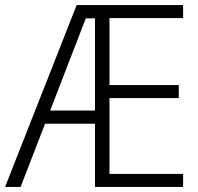

<svg xmlns="http://www.w3.org/2000/svg" viewBox="-21 -734 779 754"><path d="M698 0V-51H409V-349H681V-400H409V-663H698V-714H280L-1 0H60L156 -248H352V0ZM176 -300 316 -662H352V-300Z"/></svg>

Font: Noto Sans Gujarati UI SemiCondensed Light
Style: Regular
Weight: 300
Width: 4
Designer: Jelle Bosma - Monotype Design Team, Universal Thirst
Foundry: Monotype Imaging Inc.
Version: Version 2.106